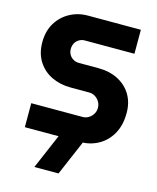

<svg xmlns="http://www.w3.org/2000/svg" viewBox="-131 -790 887 1083"><g transform="rotate(15 313.0 -248.5)"><path d="M65 0V-140H364Q384 -140 400 -150Q416 -160 425.5 -176Q435 -192 435 -211Q435 -231 425.5 -247Q416 -263 400 -273Q384 -283 364 -283H256Q195 -283 145 -307Q95 -331 65.5 -377.5Q36 -424 36 -489Q36 -553 64 -600Q92 -647 140 -673.5Q188 -700 246 -700H555V-560H265Q247 -560 232 -551Q217 -542 209 -527Q201 -512 201 -494Q201 -476 209 -461.5Q217 -447 232 -438Q247 -429 265 -429H378Q445 -429 494.5 -403.5Q544 -378 571.5 -332.5Q599 -287 599 -226Q599 -154 570.5 -103.5Q542 -53 494 -26.5Q446 0 388 0ZM175 203 274 -28H415L316 203Z"/></g></svg>

Font: MuseoModerno Thin
Style: Bold
Weight: 700
Version: Version 1.003